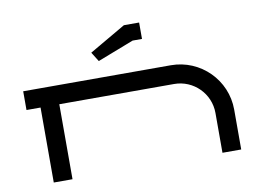

<svg xmlns="http://www.w3.org/2000/svg" viewBox="-68 -704 1116 807"><g transform="rotate(-10 490.0 -300.0)"><path d="M350 -510 375 -470 530 -530H570V-600H505ZM100 0H180V-320H670C752.8 -320 820 -252.8 820 -170V0H900V-170C900 -297 797 -400 670 -400H40V-320H100Z"/></g></svg>

Font: KetosagCBd
Style: Regular
Weight: 500
Designer: gluk
Foundry: gluk
Version: Version 00.0024